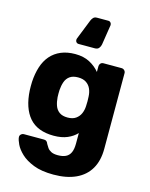

<svg xmlns="http://www.w3.org/2000/svg" viewBox="-143 -870 920 1179"><g transform="rotate(15 317.0 -280.0)"><path d="M314 220Q237 220 186.5 200Q136 180 106.5 152Q77 124 64 96.5Q51 69 50 53Q49 42 57 34.5Q65 27 76 27H203Q213 27 219 32Q225 37 229 48Q235 59 243 70.5Q251 82 266.5 90Q282 98 309 98Q339 98 359 88.5Q379 79 389 57.5Q399 36 399 0V-67Q376 -42 340 -26.5Q304 -11 253 -11Q202 -11 163 -26Q124 -41 98 -71Q72 -101 57.5 -144Q43 -187 40 -243Q39 -269 40 -296Q43 -349 57 -392.5Q71 -436 97.5 -466.5Q124 -497 163 -513.5Q202 -530 253 -530Q307 -530 345.5 -509.5Q384 -489 409 -458V-495Q409 -505 416 -512.5Q423 -520 434 -520H549Q560 -520 567.5 -512.5Q575 -505 575 -495V-14Q575 62 544.5 114Q514 166 455.5 193Q397 220 314 220ZM307 -141Q339 -141 359 -155Q379 -169 388.5 -191Q398 -213 399 -238Q400 -249 400 -269Q400 -289 399 -299Q398 -325 388.5 -347Q379 -369 359 -382.5Q339 -396 307 -396Q274 -396 254.5 -382Q235 -368 226.5 -344Q218 -320 216 -291Q215 -269 216 -246Q218 -217 226.5 -193Q235 -169 254.5 -155Q274 -141 307 -141ZM255 -595Q247 -595 241.5 -601Q236 -607 236 -615Q236 -621 238 -626L288 -752Q292 -762 300 -771Q308 -780 324 -780H397Q405 -780 410.5 -773.5Q416 -767 416 -758L396 -630Q394 -617 385.5 -606Q377 -595 360 -595Z"/></g></svg>

Font: Rubik
Style: Bold
Weight: 700
Designer: Hubert and Fischer
Foundry: Hubert and Fischer
Version: Version 2.300;gftools[0.9.30]